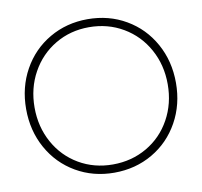

<svg xmlns="http://www.w3.org/2000/svg" viewBox="-85 -873 1020 969"><g transform="rotate(-10 425.0 -388.5)"><path d="M41.1 -388.9Q41.1 -500 91.1 -590Q141.1 -680 228.9 -731.1Q316.7 -782.2 424.4 -782.2Q533.3 -782.2 621.1 -731.1Q708.9 -680 758.9 -590Q808.9 -500 808.9 -388.9Q808.9 -277.8 758.9 -187.8Q708.9 -97.8 621.1 -46.7Q533.3 4.4 424.4 4.4Q316.7 4.4 228.9 -46.7Q141.1 -97.8 91.1 -187.8Q41.1 -277.8 41.1 -388.9ZM766.7 -388.9Q766.7 -487.8 722.2 -568.3Q677.8 -648.9 599.4 -695Q521.1 -741.1 424.4 -741.1Q328.9 -741.1 251.1 -695Q173.3 -648.9 128.9 -568.3Q84.4 -487.8 84.4 -388.9Q84.4 -290 128.9 -209.4Q173.3 -128.9 251.1 -83.3Q328.9 -37.8 424.4 -37.8Q521.1 -37.8 599.4 -83.3Q677.8 -128.9 722.2 -209.4Q766.7 -290 766.7 -388.9Z"/></g></svg>

Font: Paperlogy 2 ExtraLight
Style: Regular
Weight: 250
Designer: redesigned by Lee Juim, glyphs from Gmarket Sans & Montserrat
Foundry: PT&
Version: Version 1.001